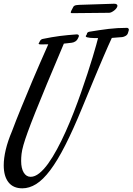

<svg xmlns="http://www.w3.org/2000/svg" viewBox="-26 -920 714 1034"><path d="M393.1 -711.9Q389.2 -703.1 380.4 -697.3Q371.6 -691.4 360.8 -689.9Q349.1 -688.5 338.4 -687.3Q327.6 -686 317.9 -685.1Q264.6 -559.6 227.1 -469.2Q189.5 -378.9 164.1 -314.9Q138.7 -251 123.5 -209.2Q108.4 -167.5 100.3 -139.2Q92.3 -110.8 90.1 -91.6Q87.9 -72.3 87.9 -53.2Q87.9 -13.2 101.8 9.5Q115.7 32.2 139.2 32.2Q161.6 32.2 185.5 13.2Q209.5 -5.9 233.4 -39.1Q257.3 -72.3 281.2 -116.7Q305.2 -161.1 327.9 -211.7Q350.6 -262.2 371.6 -316.4Q392.6 -370.6 411.1 -423.3Q429.7 -476.1 445.3 -524.4Q460.9 -572.8 472.9 -611.8Q484.9 -650.9 492.2 -678Q499.5 -705.1 502 -714.8Q491.7 -714.8 480.2 -715.1Q468.8 -715.3 459 -716.3Q449.2 -717.3 442.6 -719.2Q436 -721.2 436 -725.1Q436 -727.5 438.5 -730.2Q440.9 -732.9 441.9 -735.8V-737.8Q442.9 -742.7 446.3 -745.4Q449.7 -748 454.1 -749Q484.9 -753.9 510.3 -757.8Q535.6 -761.7 559.3 -764.4Q583 -767.1 606.9 -768.6Q630.9 -770 658.2 -770Q661.1 -770 664.6 -767.3Q668 -764.6 668 -759.8Q668 -758.3 667.5 -757.3Q667 -756.3 667 -754.9L663.1 -742.2Q660.2 -732.4 650.6 -726.8Q641.1 -721.2 631.8 -720.2Q616.7 -719.2 603.3 -718Q589.8 -716.8 576.2 -715.8Q567.4 -697.3 555.9 -671.1Q544.4 -645 531.5 -615Q518.6 -585 505.1 -553Q491.7 -521 479 -490.7Q448.7 -418.9 417 -340.8Q367.7 -220.7 325.4 -137.7Q283.2 -54.7 244.4 -3.2Q205.6 48.3 168.7 71.3Q131.8 94.2 94.2 94.2Q45.4 94.2 19.8 61.8Q-5.9 29.3 -5.9 -29.8Q-5.9 -67.9 5.1 -114.3Q16.1 -160.6 39.1 -214.8Q59.1 -268.6 87.9 -338.9Q112.3 -399.4 148.7 -485.4Q185.1 -571.3 233.9 -681.2H216.8Q212.9 -681.2 206.8 -680.9Q200.7 -680.7 195.3 -680.7Q189.9 -680.7 186 -681.6Q182.1 -682.6 182.1 -685.1Q182.1 -687 184.1 -689L188 -696.8Q193.8 -709.5 207 -710.9Q230.5 -715.8 252.2 -719.5Q273.9 -723.1 295.7 -726.1Q317.4 -729 339.8 -731Q362.3 -732.9 387.2 -734.9Q391.1 -734.9 395 -733.2Q398.9 -731.4 398.9 -726.1Q398.9 -725.1 398.4 -724.1Q397.9 -723.1 397.9 -722.2ZM588.4 -899.9Q598.1 -899.9 602.3 -896.7Q606.4 -893.6 606.4 -889.2Q606.4 -883.3 601.6 -876.5Q596.7 -869.6 589.6 -864Q582.5 -858.4 575 -854.7Q567.4 -851.1 562 -851.1L360.4 -849.1Q355 -849.1 355 -854Q355 -855.5 357.4 -861.1Q359.9 -866.7 368.2 -881.8Q370.1 -886.2 374.3 -888.7Q378.4 -891.1 383.5 -892.1Q388.7 -893.1 394 -893.3Q399.4 -893.6 404.3 -894Z"/></svg>

Font: Mervale Script
Style: Regular
Weight: 400
Designer: Astigmatic (AOETI)
Foundry: Astigmatic (AOETI)
Version: Version 1.000